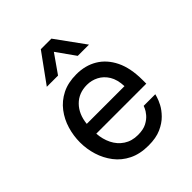

<svg xmlns="http://www.w3.org/2000/svg" viewBox="-216 -901 1040 1040"><g transform="rotate(-45 304.5 -381.0)"><path d="M316 10Q251 10 203.5 -13.5Q156 -37 125.5 -77Q95 -117 80 -165.5Q65 -214 65 -265Q65 -315 79.5 -364Q94 -413 124.5 -453Q155 -493 201.5 -516.5Q248 -540 312 -540Q380 -540 432 -509Q484 -478 514 -417Q544 -356 544 -264V-236H161Q164 -191 182.5 -153.5Q201 -116 235 -93.5Q269 -71 316 -71Q357 -71 382.5 -84.5Q408 -98 423 -116Q438 -134 443.5 -147.5Q449 -161 449 -161H538Q538 -161 533 -143.5Q528 -126 515 -101Q502 -76 477 -50.5Q452 -25 413 -7.5Q374 10 316 10ZM162 -310H451Q449 -362 429 -394.5Q409 -427 378 -443Q347 -459 312 -459Q249 -459 209 -418.5Q169 -378 162 -310ZM237 -605H151L272 -772H353L474 -605H388L312 -712Z"/></g></svg>

Font: Be Vietnam Pro Variable Thin
Style: Regular
Weight: 100
Designer: Lam Bao, Tony Le, Vietanh Nguyen
Foundry: Yellow Type Foundry
Version: Version 1.002